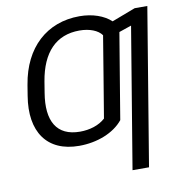

<svg xmlns="http://www.w3.org/2000/svg" viewBox="-98 -828 1061 1124"><g transform="rotate(-10 432.0 -266.0)"><path d="M578.8 -96.6 624.3 -370.7 663.4 -605.5 737.2 -630.7 598.7 204.5H696.7L850.9 -727.3H775.6L635.3 -674C593.4 -713.4 525.9 -737.2 448.9 -737.2C253.6 -737.2 115.4 -609.7 80.3 -396.3L79.5 -392L69.6 -331C34.8 -121.8 125.7 9.9 316.8 9.9C423.3 9.9 524.5 -29.1 578.8 -96.6ZM170.5 -331 171.9 -339.5 181.1 -396.3C209.2 -566.1 295.8 -654.8 433.9 -654.8C494 -654.8 543.7 -635.3 566.1 -603.7L526.3 -362.2L486.5 -122.2C448.9 -87.7 393.5 -71 335.9 -71C197.1 -71 143.1 -166.9 170.5 -331Z"/></g></svg>

Font: Magic Ui Pro
Style: Italic
Weight: 400
Italic angle: -9.39999°
Designer: Stefan Endress, Andreas Faust
Version: Version 1.000;FEAKit 1.0